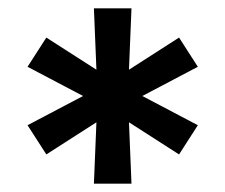

<svg xmlns="http://www.w3.org/2000/svg" viewBox="-20 -570 540 460"><path d="M205 -130 211 -277 91 -200 46 -270 179 -340 46 -410 91 -480 211 -403 205 -550H295L289 -403L409 -480L454 -410L321 -340L454 -270L409 -200L289 -277L295 -130Z"/></svg>

Font: iosevka_custom_sans_ss08 Md
Style: Regular
Weight: 500
Designer: Belleve Invis
Foundry: Belleve Invis
Version: Version 10.3.0; ttfautohint (v1.8.3)